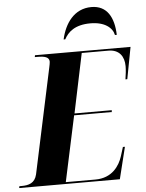

<svg xmlns="http://www.w3.org/2000/svg" viewBox="-96 -998 795 1047"><g transform="rotate(-5 302.0 -474.5)"><path d="M278 -786H287C307 -824 345 -861 431 -861C509 -861 551 -826 559 -786H569C566 -881 530 -949 444 -949C349 -949 297 -872 278 -786ZM-34 0H517L560 -174H549L533 -123C517 -74 477 -10 384 -10H222L299 -369H505L506 -379H302L370 -704H516C575 -704 602 -665 602 -612C602 -592 599 -564 595 -540H605L638 -714H115L113 -704H126C166 -704 192 -698 192 -672C192 -664 189 -653 187 -642L64 -66C53 -19 19 -10 -20 -10H-32Z"/></g></svg>

Font: Noto Serif Display SemiCondensed ExtraBold
Style: Italic
Weight: 800
Width: 4
Italic angle: -12°
Designer: Monotype Design Team
Foundry: Monotype Imaging Inc.
Version: Version 2.009